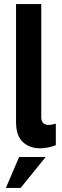

<svg xmlns="http://www.w3.org/2000/svg" viewBox="-20 -717 306 941"><path d="M175.8 9.8Q125.4 9.8 92 -20.9Q58.6 -51.6 58.6 -118.6V-697H182.2V-143Q182.2 -122.4 192.1 -113.6Q202 -104.8 217.8 -104.8Q226.2 -104.8 235.1 -106.5Q244 -108.2 253.6 -111V-5.4Q233 2.8 212.5 6.3Q192 9.8 175.8 9.8ZM8.8 204 73.6 52.6H203.8L81.2 204Z"/></svg>

Font: Hanken Grotesk
Style: Regular
Weight: 400
Designer: Alfredo Marco Pradil
Foundry: Hanken Design Co.
Version: Version 3.013